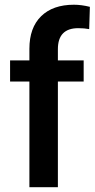

<svg xmlns="http://www.w3.org/2000/svg" viewBox="-20 -780 394 800"><path d="M102.5 0V-440.4H22V-528.3H102.5V-576.7Q102.5 -664.6 151.4 -712.4Q200.2 -760.3 288.1 -760.3Q319.3 -760.3 354.5 -751.5L351.6 -658.7Q332 -662.6 306.2 -662.6Q221.2 -662.6 221.2 -575.2V-528.3H328.6V-440.4H221.2V0Z"/></svg>

Font: TypoPRO Roboto
Style: Regular
Weight: 500
Designer: Google
Version: Version 2.136; 2016